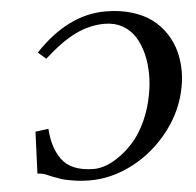

<svg xmlns="http://www.w3.org/2000/svg" viewBox="-50 -709 787 772"><g transform="rotate(-5 344.0 -323.5)"><path d="M402.8 -659.2Q460.9 -659.2 508.8 -644.8Q556.6 -630.4 589.4 -605.7Q622.1 -581.1 644.8 -546.9Q667.5 -512.7 677.7 -474.1Q688 -435.5 688 -393.1Q688 -363.3 682.1 -331.1Q664.6 -234.9 603 -155.8Q541 -76.2 456.1 -32Q371.1 12.2 284.2 12.2Q247.6 12.2 215.3 6.8Q183.1 1.5 170.9 -2.4Q158.7 -6.3 132.8 -16.1Q127.9 -18.1 118.7 -22.2Q109.4 -26.4 104.7 -28.1Q100.1 -29.8 91.8 -31.5Q83.5 -33.2 74.2 -33.2L81.1 -202.1L133.8 -209Q136.7 -168.9 146 -139.2Q155.3 -109.4 173.6 -84Q191.9 -58.6 224.6 -45.4Q257.3 -32.2 303.2 -32.2Q325.7 -32.2 352.5 -42Q379.4 -51.8 410.2 -74Q440.9 -96.2 467.8 -127.7Q494.6 -159.2 516.6 -207Q538.1 -254.4 548.8 -312Q556.2 -351.6 556.2 -391.1Q556.2 -435.5 546.6 -474.1Q537.1 -512.7 518.3 -543.5Q499.5 -574.2 467.8 -592Q436 -609.9 395 -609.9Q334.5 -609.9 276.6 -581.5Q218.8 -553.2 149.9 -490.2L118.2 -518.1Q251.5 -659.2 402.8 -659.2Z"/></g></svg>

Font: Linux Libertine G
Style: Semibold Italic
Weight: 600
Italic angle: -11.5°
Designer: Philipp H. Poll
Foundry: Philipp H. Poll
Version: Version 5.1.1